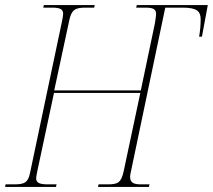

<svg xmlns="http://www.w3.org/2000/svg" viewBox="-38 -734 836 754"><path d="M-18 0H182L184 -10H150C120 -10 104 -15 104 -33C104 -42 107 -52 109 -64L174 -369H513L448 -63C438 -16 425 -10 384 -10H349L347 0H547L549 -10H517C491 -10 473 -14 473 -39C473 -47 475 -56 478 -69L611 -704H679C735 -704 750 -690 750 -658C750 -635 748 -614 744 -590H755L778 -714H499L497 -704H534C563 -704 575 -698 575 -679C575 -671 573 -660 570 -641L515 -379H175L234 -654C243 -696 257 -704 298 -704H332L334 -714H134L132 -704H167C197 -704 210 -698 210 -680C210 -674 208 -662 205 -648L80 -55C72 -18 60 -10 18 -10H-16Z"/></svg>

Font: Noto Serif Display Condensed Thin
Style: Italic
Weight: 100
Width: 3
Italic angle: -12°
Designer: Monotype Design Team
Foundry: Monotype Imaging Inc.
Version: Version 2.009